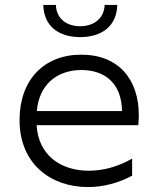

<svg xmlns="http://www.w3.org/2000/svg" viewBox="-20 -751 630 776"><path d="M335 5C397 5 458 -11 514 -41V-110C457 -77 396 -61 339 -61C226 -61 135 -123 128 -245H539C540 -259 541 -272 541 -285C541 -431 459 -530 308 -530C158 -530 59 -428 59 -266C59 -87 187 5 335 5ZM473 -302H129C137 -407 209 -468 309 -468C407 -468 472 -411 473 -302ZM304 -601C393 -601 452 -647 454 -731H403C401 -678 361 -645 304 -645C247 -645 207 -678 206 -731H155C157 -647 215 -601 304 -601Z"/></svg>

Font: Chess Sans
Style: Regular
Weight: 400
Designer: Wolf Bōese
Foundry: Wolf Bōese
Version: Version 7.223;Glyphs 3.3 (3306)